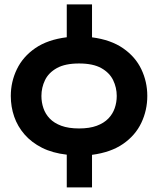

<svg xmlns="http://www.w3.org/2000/svg" viewBox="-20 -680 707 859"><path d="M333.7 -105.3Q380.7 -105.3 412.8 -117.3Q445 -129.3 464.7 -149.7Q484.3 -170 493.3 -196.2Q502.3 -222.3 502.3 -250.7Q502.3 -288 486.2 -321.3Q470 -354.7 433.2 -375.3Q396.3 -396 333.7 -396Q271.3 -396 234.3 -375.3Q197.3 -354.7 181.3 -321.3Q165.3 -288 165.3 -250.7Q165.3 -222.3 174.2 -196.2Q183 -170 202.5 -149.7Q222 -129.3 254.3 -117.3Q286.7 -105.3 333.7 -105.3ZM391.7 -660.3V-513Q476 -502 530.8 -464Q585.7 -426 612.3 -370.2Q639 -314.3 639 -250.7Q639 -186.7 612.3 -130.5Q585.7 -74.3 530.8 -36.3Q476 1.7 391.7 12.7V158.3H278.7V12Q214.7 4.7 167.8 -19Q121 -42.7 89.8 -78.5Q58.7 -114.3 43.5 -158.2Q28.3 -202 28.3 -250.7Q28.3 -314 55.5 -370.3Q82.7 -426.7 138 -464.7Q193.3 -502.7 278.7 -513.3V-660.3Z"/></svg>

Font: Nata Sans
Style: Regular
Weight: 400
Designer: Daniel Uzquiano Cruz
Version: Version 1.001